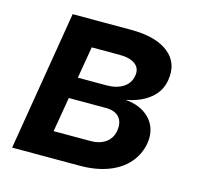

<svg xmlns="http://www.w3.org/2000/svg" viewBox="-85 -635 744 725"><g transform="rotate(15 286.5 -273.0)"><path d="M22.5 0 112.8 -545.9H341.3Q438.5 -545.9 488 -506.6Q537.6 -467.3 525.9 -398.4Q518.6 -353.5 482.7 -324.5Q446.8 -295.4 389.6 -285.2Q431.6 -281.7 461.2 -263.4Q490.7 -245.1 504.2 -215.6Q517.6 -186 511.7 -148.4Q503.9 -103 474.6 -69.6Q445.3 -36.1 397.5 -18.1Q349.6 0 286.6 0ZM157.7 -100.6H303.2Q336.9 -100.6 360.4 -116.9Q383.8 -133.3 389.2 -163.6Q395 -196.8 378.4 -216.6Q361.8 -236.3 325.7 -236.3H180.7ZM193.8 -319.3H306.2Q345.2 -319.3 370.8 -335.9Q396.5 -352.5 401.4 -382.8Q406.2 -411.6 385.5 -427.5Q364.7 -443.4 324.2 -443.4H214.8Z"/></g></svg>

Font: Inter SemiBold
Style: Italic
Weight: 600
Italic angle: -9.3988°
Designer: Rasmus Andersson
Foundry: rsms
Version: Version 4.001;git-66647c0bb